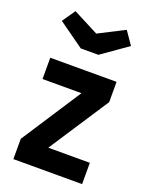

<svg xmlns="http://www.w3.org/2000/svg" viewBox="-140 -817 693 890"><g transform="rotate(20 206.0 -371.5)"><path d="M39 -500H366V-400L173 -105H378V0H39V-100L231 -395H39ZM244 -589H157L31 -679L75 -743L201 -678L328 -743L372 -679Z"/></g></svg>

Font: Gudea
Style: Bold
Weight: 700
Designer: Agustina Mingote
Foundry: Agustina Mingote
Version: Version 1.002